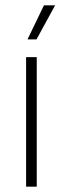

<svg xmlns="http://www.w3.org/2000/svg" viewBox="-20 -701 236 721"><path d="M78 0V-486.5H118V0ZM145 -681H187L117 -553H83.5V-553.5Z"/></svg>

Font: Anek Odia Medium ExtraLight
Style: Regular
Weight: 250
Version: Version 1.003